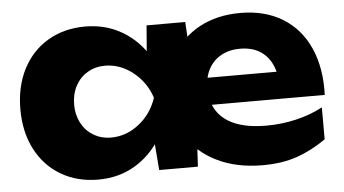

<svg xmlns="http://www.w3.org/2000/svg" viewBox="-46 -664 1355 756"><g transform="rotate(-5 632.0 -285.5)"><path d="M620.5 -285.6Q620.5 -376.1 658.1 -444.6Q695.8 -513.1 765.4 -550.8Q834.9 -588.4 927.2 -588.4Q1025 -588.4 1095 -545.1Q1164.9 -501.7 1199.9 -422.5Q1234.8 -343.2 1230.9 -237.9H738.1V-345.4H1111L1056.7 -305.3Q1051.1 -373.5 1014.4 -410.8Q977.8 -448.2 913.5 -448.2Q871.5 -448.2 839.6 -430.5Q807.6 -412.9 790.1 -380.5Q772.6 -348.1 772.6 -304.3Q772.6 -252 796.7 -214.5Q820.8 -176.9 869.7 -157.2Q918.6 -137.4 991.7 -137.4Q1052.1 -137.4 1109.5 -150.9Q1167 -164.3 1215.2 -190V-63.6Q1158 -23.9 1099.2 -3.6Q1040.3 16.6 963.8 16.6Q859.7 16.6 781.9 -22.1Q704.1 -60.7 662.3 -129.7Q620.5 -198.6 620.5 -285.6ZM539.2 -205.5 567.2 -285.6 539.2 -364.7 555.7 -571.8H708.6L725.1 -290.8L708.6 0H555.7ZM314.2 16.6Q230.9 16.6 166.7 -21.2Q102.6 -59.1 67.2 -127.5Q31.9 -196 31.9 -285.6Q31.9 -375.2 67.2 -444Q102.6 -512.8 166.7 -550.6Q230.9 -588.4 314.2 -588.4Q394.2 -588.4 458.5 -551.1Q522.9 -513.8 564.4 -445.5Q606 -377.2 618.2 -285.6Q605 -194.6 563.4 -126.4Q521.9 -58.1 458 -20.7Q394.2 16.6 314.2 16.6ZM378.3 -143.9Q438.5 -143.9 488.8 -183.4Q539.2 -222.9 559.8 -285.6Q539.2 -347.9 488.7 -387.9Q438.1 -427.9 378.3 -427.9Q340 -427.9 309.2 -409.6Q278.4 -391.3 261.4 -359Q244.4 -326.7 244.4 -285.6Q244.4 -245.2 261.4 -212.9Q278.4 -180.6 309.2 -162.3Q340 -143.9 378.3 -143.9Z"/></g></svg>

Font: Unbounded Variable
Style: Regular
Weight: 400
Designer: Luke Prowse, Jean-Baptiste Morizot, Fátima Lázaro, Florian Runge
Foundry: NaN
Version: Version 1.600;FEAKit 1.0